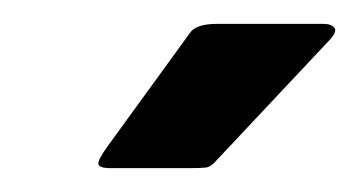

<svg xmlns="http://www.w3.org/2000/svg" viewBox="-20 -665 301 161"><path d="M73 -524Q63 -524 62.5 -527.5Q62 -531 70 -542L139 -637Q144 -645 162 -645H251Q258 -645 260.5 -641.5Q263 -638 255 -630L162 -531Q157 -525 152.5 -524.5Q148 -524 139 -524Z"/></svg>

Font: Glory ExtraBold
Style: Italic
Weight: 800
Italic angle: -12°
Version: Version 1.011